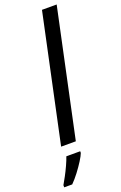

<svg xmlns="http://www.w3.org/2000/svg" viewBox="-219 -809 680 1080"><g transform="rotate(-20 121.0 -269.5)"><path d="M27 0 189 -760H277L115 0ZM-35 221V208Q-25 191 -11 165Q3 139 16 110.5Q29 82 36 61H119V71Q113 87 96 114Q79 141 57 170Q35 199 13 221Z"/></g></svg>

Font: Noto IKEA Latin
Style: Italic
Weight: 400
Italic angle: -12°
Designer: Monotype Design Team
Foundry: Monotype Imaging Inc.
Version: Version 1.0